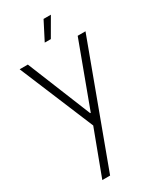

<svg xmlns="http://www.w3.org/2000/svg" viewBox="-297 -941 1122 1364"><g transform="rotate(-30 264.0 -259.0)"><path d="M109 341 247 -27 -6 -634H61L272 -114H277L470 -634H534L173 341ZM243 -709 320 -859H380L293 -709Z"/></g></svg>

Font: Matangi Light
Style: Regular
Weight: 400
Version: Version 3.002